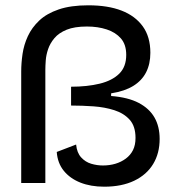

<svg xmlns="http://www.w3.org/2000/svg" viewBox="-20 -690 663 724"><path d="M373 14Q322 14 283 -1.5Q244 -17 220.5 -46Q197 -75 194 -117L267 -145Q270 -114 286 -96.5Q302 -79 324 -72.5Q346 -66 368 -66Q393 -66 415 -72.5Q437 -79 454.5 -92Q472 -105 481.5 -124Q491 -143 491 -170Q491 -214 469 -238.5Q447 -263 411 -274.5Q375 -286 332.5 -289Q290 -292 248 -292V-363Q309 -363 356 -374.5Q403 -386 429.5 -412Q456 -438 456 -483Q456 -522 436 -545Q416 -568 382.5 -579Q349 -590 308 -590Q261 -590 231.5 -578Q202 -566 185.5 -546.5Q169 -527 161.5 -505Q154 -483 152.5 -462Q151 -441 151 -427V0H60V-421Q60 -452 65 -486.5Q70 -521 85 -553.5Q100 -586 128 -612.5Q156 -639 201.5 -654.5Q247 -670 313 -670Q387 -670 438.5 -650Q490 -630 518.5 -590.5Q547 -551 547 -491Q547 -449 531 -417.5Q515 -386 482.5 -366Q450 -346 399 -338V-328Q463 -323 503 -302Q543 -281 562.5 -247Q582 -213 582 -166Q582 -112 557.5 -71.5Q533 -31 486 -8.5Q439 14 373 14Z"/></svg>

Font: Bricolage Grotesque 60pt
Style: Regular
Weight: 400
Version: Version 1.001;gftools[0.9.33.dev8+g029e19f]